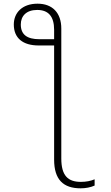

<svg xmlns="http://www.w3.org/2000/svg" viewBox="-20 -785 603 1043"><path d="M418 238C445 238 472 233 494 223V189C473 198 448 203 419 203C349 203 313 169 313 76V-630C313 -715 265 -765 184 -765C100 -765 55 -715 55 -652C55 -578 104 -538 190 -538H274V82C274 191 324 238 418 238ZM194 -572C127 -572 93 -597 93 -652C93 -698 123 -731 182 -731C242 -731 274 -697 274 -623V-572Z"/></svg>

Font: Noto Sans Mono SemiCondensed ExtraLight
Style: Regular
Weight: 200
Width: 4
Designer: Monotype Design Team
Foundry: Monotype Imaging Inc.
Version: Version 2.014